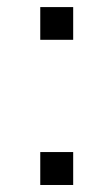

<svg xmlns="http://www.w3.org/2000/svg" viewBox="-20 -527 318 547"><path d="M188.5 -413.6H94.7V-506.8H188.5ZM188.5 0H94.7V-93.8H188.5Z"/></svg>

Font: Saysettha OT
Style: Regular
Weight: 400
Designer: John M. Durdin and Silvain Dupertuis
Foundry: Lao Script for Windows
Version: Version 2.000